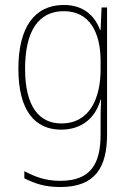

<svg xmlns="http://www.w3.org/2000/svg" viewBox="-20 -512 532 773"><path d="M223 241C365 241 411 160 411 29V-482H389L385 -391H383C361 -450 315 -492 237 -492C118 -492 54 -401 54 -235C54 -66 121 10 226 10C305 10 363 -33 385 -111H387C385 -75 385 -48 385 -18V29C385 148 345 216 223 216C161 216 120 199 78 177V206C119 226 158 241 223 241ZM227 -15C139 -15 81 -81 81 -235C81 -386 134 -467 237 -467C341 -467 385 -381 385 -266V-232C385 -121 344 -15 227 -15Z"/></svg>

Font: Noto Sans Armenian SemiCondensed Thin
Style: Regular
Weight: 100
Width: 4
Designer: Monotype Design Team
Foundry: Monotype Imaging Inc.
Version: Version 2.008